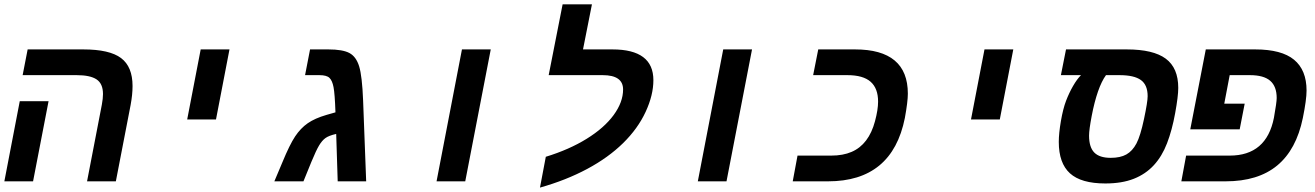

<svg xmlns="http://www.w3.org/2000/svg" viewBox="-21 -833 6042 882"><path d="M130.9 0H-1L69.8 -368.2H202.1ZM511.2 0H378.9L446.8 -352.1Q452.1 -380.4 452.1 -400.9Q452.1 -448.7 422.6 -468.3Q393.1 -487.8 331.1 -487.8H83L106 -606H361.8Q482.4 -606 535.2 -566.2Q587.9 -526.4 587.9 -438Q587.9 -398.4 579.1 -351.1Z M900.9 -606H1033.2L971.2 -284.2H838.9Z M1487.3 -606Q1553.2 -606 1584.2 -589.4Q1615.2 -572.8 1628.9 -528.1Q1642.6 -483.4 1647 -372.1L1661.1 0H1530.3L1523.4 -217.8Q1489.3 -210 1473.9 -198.7Q1458.5 -187.5 1445.1 -165.3Q1431.6 -143.1 1409.4 -89.4Q1387.2 -35.6 1373 0H1239.3L1276.4 -87.9Q1309.6 -168.5 1334.7 -206.3Q1359.9 -244.1 1392.6 -266.8Q1425.3 -289.6 1479 -305.2L1520 -316.9Q1517.1 -402.3 1511.2 -432.6Q1505.4 -462.9 1492.4 -475.3Q1479.5 -487.8 1446.3 -487.8H1380.4L1403.3 -606Z M2101.1 -606H2233.4L2116.2 0H1984.4Z M2841.3 -421.9Q2841.3 -487.8 2747.6 -487.8H2499.5L2563.5 -813H2698.2L2657.2 -606H2792.5Q2980.5 -606 2980.5 -464.8Q2980.5 -396 2944.8 -319.1Q2909.2 -242.2 2841.3 -175.5Q2773.4 -108.9 2676.3 -56.9Q2579.1 -4.9 2459.5 28.8L2486.3 -112.8Q2593.3 -145.5 2673.8 -195.3Q2754.4 -245.1 2797.9 -304.4Q2841.3 -363.8 2841.3 -421.9Z M3301.3 -606H3433.6L3316.4 0H3184.6Z M3737.8 -606H3906.7Q4149.4 -606 4149.4 -402.8Q4149.4 -366.2 4135.7 -291Q4077.6 0 3782.7 0H3620.6L3642.6 -118.2H3797.4Q3851.6 -118.2 3891.1 -135.3Q3930.7 -152.3 3957.5 -187.7Q3984.4 -223.1 3998.5 -276.1Q4012.7 -329.1 4012.7 -366.2Q4012.7 -427.2 3978.3 -457.5Q3943.8 -487.8 3871.6 -487.8H3714.4Z M4501.5 -606H4633.8L4571.8 -284.2H4439.5Z M4944.8 -487.8H4852.5L4876 -606H5154.8Q5276.9 -606 5334.2 -563.5Q5391.6 -521 5391.6 -429.2Q5391.6 -391.1 5377.4 -313.2Q5363.3 -235.4 5340.1 -175Q5316.9 -114.7 5279.3 -74Q5241.7 -33.2 5187.3 -11.7Q5132.8 9.8 5056.6 9.8Q4945.3 9.8 4894 -36.9Q4842.8 -83.5 4842.8 -181.2Q4842.8 -220.2 4852.5 -276.9Q4862.3 -333.5 4876.2 -369.9Q4890.1 -406.2 4908.2 -437.7Q4926.3 -469.2 4944.8 -487.8ZM5059.6 -487.8Q5039.6 -460.4 5022.9 -412.6Q5006.3 -364.7 4994.1 -301Q4981.9 -237.3 4981.9 -210Q4981.9 -156.7 5005.9 -132.3Q5029.8 -107.9 5081.5 -107.9Q5125.5 -107.9 5153.3 -123.5Q5181.2 -139.2 5199.5 -173.8Q5217.8 -208.5 5234.4 -286.9Q5251 -365.2 5251 -391.1Q5251 -442.9 5220 -465.3Q5189 -487.8 5121.6 -487.8Z M5843.8 -382.8Q5843.8 -436 5814 -461.9Q5784.2 -487.8 5720.7 -487.8H5627.9L5603 -356.9H5696.8L5673.8 -238.8H5446.8L5518.1 -606H5745.1Q5866.2 -606 5923.6 -558.6Q5981 -511.2 5981 -417Q5981 -375 5963.9 -291Q5934.1 -145.5 5846.2 -72.8Q5758.3 0 5608.9 0H5405.8L5427.7 -118.2H5627.9Q5796.9 -118.2 5831.1 -292Q5843.8 -363.3 5843.8 -382.8Z"/></svg>

Font: Cousine
Style: Bold Italic
Weight: 700
Italic angle: -12°
Monospace: yes
Designer: Steve Matteson
Foundry: Ascender Corporation
Version: Version 1.20